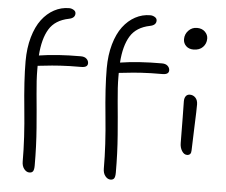

<svg xmlns="http://www.w3.org/2000/svg" viewBox="-61 -855 1282 1089"><g transform="rotate(5 580.0 -311.0)"><path d="M145 163.1Q128.4 163.1 115.2 146.7Q102.1 130.4 102.1 104Q102.1 -27.8 85.4 -191.9Q68.8 -356 68.8 -463.9Q68.8 -539.6 86.4 -601.1Q104 -662.6 134 -702.4Q164.1 -742.2 203.9 -763.7Q243.7 -785.2 289.1 -785.2Q302.7 -785.2 314.9 -777.8Q327.1 -770.5 327.1 -757.8Q327.1 -731.9 293 -725.1Q214.8 -709.5 181.2 -653.8Q147.5 -598.1 141.1 -502.9H142.1Q242.7 -519 378.9 -519Q399.9 -519 411.4 -508.3Q422.9 -497.6 422.9 -482.9Q422.9 -459 386.2 -459Q317.4 -459 266.6 -455.8Q215.8 -452.6 183.6 -448.5Q151.4 -444.3 139.2 -443.8V-420.9Q139.2 -364.7 147.2 -282Q155.3 -199.2 163.6 -94.2Q171.9 10.7 171.9 121.1Q171.9 145 165.5 154.1Q159.2 163.1 145 163.1ZM606.9 163.1Q590.3 163.1 577.1 146.7Q564 130.4 564 104Q564 -27.8 547.4 -191.9Q530.8 -356 530.8 -463.9Q530.8 -539.6 548.3 -601.1Q565.9 -662.6 595.9 -702.4Q626 -742.2 665.8 -763.7Q705.6 -785.2 751 -785.2Q764.6 -785.2 776.9 -777.8Q789.1 -770.5 789.1 -757.8Q789.1 -731.9 754.9 -725.1Q676.8 -709.5 643.1 -653.8Q609.4 -598.1 603 -502.9H604Q704.6 -519 840.8 -519Q861.8 -519 873.3 -508.3Q884.8 -497.6 884.8 -482.9Q884.8 -459 848.1 -459Q779.3 -459 728.5 -455.8Q677.7 -452.6 645.5 -448.5Q613.3 -444.3 601.1 -443.8V-420.9Q601.1 -364.7 609.1 -282Q617.2 -199.2 625.5 -94.2Q633.8 10.7 633.8 121.1Q633.8 145 627.4 154.1Q621.1 163.1 606.9 163.1ZM1011.2 -612.8Q984.9 -612.8 969 -628.4Q953.1 -644 953.1 -667Q953.1 -695.3 972.9 -716.1Q992.7 -736.8 1021 -736.8Q1049.8 -736.8 1066.9 -720Q1084 -703.1 1084 -681.2Q1084 -652.3 1064.7 -632.6Q1045.4 -612.8 1011.2 -612.8ZM1026.9 -14.2Q1009.8 -14.2 997.8 -33.4Q985.8 -52.7 985.8 -78.1Q985.8 -152.3 984.4 -221.4Q982.9 -290.5 982.9 -315.9Q982.9 -334.5 991 -345.2Q999 -356 1014.2 -356Q1032.7 -356 1045.7 -342.5Q1058.6 -329.1 1059.1 -305.2Q1059.6 -279.8 1055.2 -172.6Q1050.8 -65.4 1050.8 -42Q1050.8 -14.2 1026.9 -14.2Z"/></g></svg>

Font: Shantell Sans Irregular Bouncy
Style: Regular
Weight: 300
Designer: Stephen Nixon, Anya Danilova, Shantell Martin
Foundry: Arrow Type
Version: Version 1.006;[9816181b4]